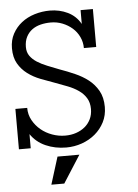

<svg xmlns="http://www.w3.org/2000/svg" viewBox="-57 -692 660 918"><g transform="rotate(-5 273.0 -233.0)"><path d="M439 -166Q439 -126 422.4 -93.5Q405.8 -61 377.9 -37.6Q350.1 -14.2 314 -1.5Q277.8 11.2 238.8 11.2Q185.1 11.2 140.1 -8.8Q95.2 -28.8 68.8 -67.9V0H12.2V-193.8H68.8Q68.8 -161.1 84 -134Q99.1 -106.9 122.6 -87.4Q146 -67.9 176.5 -56.9Q207 -45.9 238.8 -45.9Q267.1 -45.9 291 -54Q314.9 -62 333 -76.9Q351.1 -91.8 361.6 -113.3Q372.1 -134.8 372.1 -162.1Q372.1 -192.9 358.6 -214.8Q345.2 -236.8 322.5 -252.4Q299.8 -268.1 271.5 -279.1Q243.2 -290 213.9 -300.8Q179.2 -313 144.5 -326.4Q109.9 -339.8 82.5 -360.4Q55.2 -380.9 38.1 -410.4Q21 -439.9 21 -483.9Q21 -522.9 37.6 -553.5Q54.2 -584 81.1 -605Q107.9 -626 143.6 -637Q179.2 -647.9 216.8 -647.9Q263.2 -647.9 302.5 -628.9Q341.8 -609.9 363.8 -570.8V-637.2H422.9V-455.1H363.8Q363.8 -483.9 351.8 -509Q339.8 -534.2 319.3 -552Q298.8 -569.8 272.5 -580.3Q246.1 -590.8 216.8 -590.8Q190.9 -590.8 167.5 -585Q144 -579.1 126.5 -566.2Q108.9 -553.2 98.4 -532.7Q87.9 -512.2 87.9 -483.9Q87.9 -459 100.3 -441.4Q112.8 -423.8 133.8 -410.4Q154.8 -397 182.4 -386Q210 -375 238.8 -363.8Q274.9 -351.1 310.5 -335.4Q346.2 -319.8 374.5 -297.9Q402.8 -275.9 420.9 -243.9Q439 -211.9 439 -166ZM297.9 50.8 213.9 182.1H151.9L192.9 50.8Z"/></g></svg>

Font: Anonymous Pro
Style: Regular
Weight: 400
Monospace: yes
Designer: Mark Simonson
Version: Version 1.003